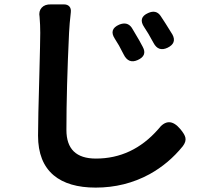

<svg xmlns="http://www.w3.org/2000/svg" viewBox="-20 -795 928 873"><path d="M415 58Q291 58 224 2Q153 -58 153 -178Q153 -250 159 -458Q163 -609 163 -646Q163 -682 160 -718Q155 -744 169.5 -760Q184 -776 212 -775H228H271Q287 -775 295.5 -765.5Q304 -756 302 -739Q296 -687 294 -646Q282 -394 282 -204Q282 -74 416 -74Q582 -74 699 -207Q747 -271 800 -208Q820 -184 823 -169Q827 -151 811 -130Q747 -51 660 -3Q548 58 415 58ZM542 -548Q535 -562 521 -588Q511 -605 502 -619Q474 -662 522 -683Q559 -698 579 -669Q582 -664 588 -654Q617 -606 629 -582Q651 -542 606 -522Q564 -503 542 -548ZM678 -600Q675 -606 669 -616Q660 -633 655 -641Q643 -661 636 -671Q606 -715 654 -736Q690 -752 710 -723Q729 -695 764 -638Q785 -599 742 -578Q700 -558 678 -600Z"/></svg>

Font: GenSenRounded JP B
Style: Regular
Weight: 700
Version: Version 1.501;PS 1;hotconv 16.6.51;makeotf.lib2.5.65220